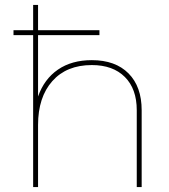

<svg xmlns="http://www.w3.org/2000/svg" viewBox="-20 -762 690 782"><path d="M557 -313V0H537V-313Q537 -400 488.5 -448.5Q440 -497 354 -497Q251 -497 193 -431.5Q135 -366 135 -253V0H115V-619H35V-639H115V-742H135V-639H385V-619H135V-369Q160 -440 216 -478.5Q272 -517 354 -517Q450 -517 503.5 -463Q557 -409 557 -313Z"/></svg>

Font: Montserrat-Arabic Thin
Style: Regular
Weight: 250
Designer: Mohamed Gaber
Foundry: Kief Type Foundry
Version: Version 5.008